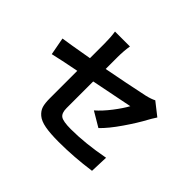

<svg xmlns="http://www.w3.org/2000/svg" viewBox="-175 -1049 1350 1350"><g transform="rotate(45 500.0 -374.5)"><path d="M671.9 -226.6 561.5 -292Q607.4 -332 652.3 -390.6Q697.3 -449.2 721.7 -494.1L414.1 -432.6V-168Q414.1 -119.1 438 -101.6Q461.9 -84 541 -84Q680.7 -84 857.4 -117.2L852.5 17.6Q693.4 40 543 40Q459 40 406.7 30.3Q354.5 20.5 327.1 -2.9Q299.8 -26.4 291 -55.2Q282.2 -84 282.2 -132.8V-406.2Q141.6 -378.9 72.3 -362.3L47.9 -493.2Q98.6 -500 282.2 -532.2V-674.8Q282.2 -740.2 274.4 -789.1H422.9Q414.1 -734.4 414.1 -674.8V-556.6Q594.7 -590.8 745.1 -623Q791 -633.8 816.4 -647.5L912.1 -572.3Q885.7 -531.2 878.9 -517.6Q841.8 -448.2 782.2 -361.8Q722.7 -275.4 671.9 -226.6Z"/></g></svg>

Font: GenEi Gothic M Regular
Style: Bold
Weight: 700
Designer: o_tamon (Modified); [Source Han Sans]
Ryoko NISHIZUKA  (kana & ideographs); Paul D. Hunt (Latin, Greek & Cyrillic); Wenl
Version: Version 1.1a;Original Version 1.004